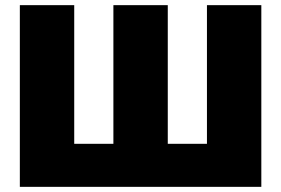

<svg xmlns="http://www.w3.org/2000/svg" viewBox="-20 -725 1090 745"><path d="M57 -705H268V-167H420V-705H631V-167H783V-705H994V0H57Z"/></svg>

Font: Nunito Sans Heavy
Style: Regular
Weight: 400
Designer: Vernon Adams
Foundry: Vernon Adams
Version: Version 2.500